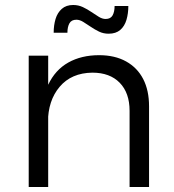

<svg xmlns="http://www.w3.org/2000/svg" viewBox="-20 -749 696 769"><path d="M499 -305Q499 -377 459.5 -417.5Q420 -458 350 -458Q266 -457 219 -401.5Q172 -346 172 -258H145Q145 -350 173 -409.5Q201 -469 253.5 -498.5Q306 -528 377 -528Q440 -528 485 -503Q530 -478 553.5 -432.5Q577 -387 577 -323V0H499ZM95 -526H173V0H95ZM494 -725Q494 -695 486.5 -669.5Q479 -644 461.5 -629Q444 -614 415 -614Q394 -614 376.5 -622.5Q359 -631 343 -642Q327 -653 313 -661.5Q299 -670 286 -670Q266 -670 258 -655.5Q250 -641 250 -618H195Q195 -648 202.5 -673Q210 -698 227.5 -713.5Q245 -729 273 -729Q294 -729 312 -720.5Q330 -712 346 -701Q362 -690 376 -681.5Q390 -673 403 -673Q423 -673 431 -687.5Q439 -702 439 -725Z"/></svg>

Font: Alexandria Light
Style: Regular
Weight: 300
Designer: Mohamed Gaber
Foundry: Kief Type Foundry
Version: Version 5.100